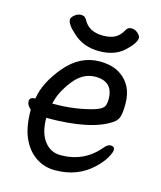

<svg xmlns="http://www.w3.org/2000/svg" viewBox="-106 -747 712 849"><g transform="rotate(15 250.0 -323.0)"><path d="M225.1 23.9Q175.8 23.9 136.5 -2.9Q97.2 -29.8 75.2 -79.3Q53.2 -128.9 53.2 -207Q34.2 -223.1 34.2 -241.2Q34.2 -259.8 59.1 -259.8H60.1Q71.8 -335.9 137.9 -414.1Q204.1 -492.2 293 -492.2Q352.1 -492.2 388.2 -467.8Q451.2 -426.8 451.2 -339.8Q451.2 -305.2 446 -284.2Q440.9 -263.2 420.9 -250Q333 -189.9 128.9 -189.9Q128.9 -122.1 157.5 -84.5Q186 -46.9 231.9 -46.9Q339.8 -46.9 407.2 -127.9Q421.9 -146 436 -146Q454.1 -146 454.1 -129.9Q454.1 -118.2 440.4 -94Q426.8 -69.8 398.9 -43Q330.1 23.9 225.1 23.9ZM138.2 -257.8H145Q244.1 -257.8 328.1 -283.2Q356.9 -293 365.5 -304.4Q374 -315.9 374 -340.8Q374 -421.9 292 -421.9Q234.9 -421.9 191.9 -366.5Q148.9 -311 138.2 -257.8ZM276.9 -535.2Q205.1 -535.2 157.2 -580.1Q117.2 -615.2 117.2 -637.2Q117.2 -647 131.1 -658.4Q145 -669.9 160.2 -669.9Q178.2 -669.9 185.1 -655.8Q210.9 -606 275.9 -606Q308.1 -606 329.6 -616.5Q351.1 -627 367.2 -655.8Q374 -669.9 391.1 -669.9Q407.2 -669.9 420.2 -658.4Q433.1 -647 433.1 -637.2Q433.1 -613.8 391.1 -574.5Q349.1 -535.2 276.9 -535.2Z"/></g></svg>

Font: LXGW WenKai Mono GB Screen
Style: Regular
Weight: 400
Monospace: yes
Designer: LXGW / Fontworks Inc.
Foundry: LXGW / Fontworks Inc.
Version: Version 1.510;January 18,2025